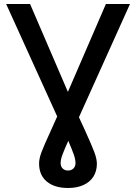

<svg xmlns="http://www.w3.org/2000/svg" viewBox="-20 -727 678 957"><path d="M129.9 -707 318.4 -269 507.8 -707H627.9L373.5 -142.6L402.3 -80.1Q436.5 -4.9 449.7 30Q462.9 64.9 462.9 88.9Q462.9 126 445.6 153.3Q428.2 180.7 395.8 195.3Q363.3 210 319.3 210Q252 210 213.4 178Q174.8 146 174.8 87.9Q174.8 63.5 186.8 31.5Q198.7 -0.5 234.4 -78.1L265.1 -146.5L10.7 -707ZM319.3 123Q335.9 123 346.2 112.5Q356.4 102.1 356.4 85.9Q356.4 68.4 348.1 44.2Q339.8 20 320.3 -24.9Q299.8 20.5 291 44.7Q282.2 68.8 282.2 85.9Q282.2 103 292.5 113Q302.7 123 319.3 123Z"/></svg>

Font: Pretendard Medium
Style: Regular
Weight: 500
Designer: Base glyphs from Inter by Rasmus Andersson; Hangeul glyphs from Noto Sans CJK(Source Han Sans) by Jang Soo-young and Kan
Foundry: Kil Hyung-jin
Version: Version 1.309